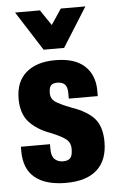

<svg xmlns="http://www.w3.org/2000/svg" viewBox="-52 -745 485 793"><g transform="rotate(-5 190.0 -348.5)"><path d="M16.6 -153.3V-135.3Q16.6 -61 61.3 -24.7Q106 11.7 189.9 11.7Q274.9 11.7 318.6 -28.1Q362.3 -67.9 362.3 -143.1Q362.3 -206.5 332.8 -240.2Q303.2 -273.9 239.3 -295.9Q189 -315.4 171.9 -328.1Q154.8 -340.8 154.8 -362.3Q154.8 -386.2 162.8 -395Q170.9 -403.8 189 -403.8Q209.5 -403.8 220.2 -393.3Q231 -382.8 231 -357.4V-334H351.1V-359.9Q350.1 -423.3 309.3 -460.2Q268.6 -497.1 188.5 -497.1Q111.8 -497.1 68.1 -459.7Q24.4 -422.4 24.4 -351.1Q24.4 -290.5 55.2 -255.6Q85.9 -220.7 142.6 -199.7Q187.5 -181.6 206.1 -167Q224.6 -152.3 224.6 -126.5Q224.6 -97.7 214.8 -87.9Q205.1 -78.1 185.5 -78.1Q164.1 -78.1 150.6 -90.8Q137.2 -103.5 137.2 -133.3V-153.3ZM145 -544.4H230L332.5 -707.5H230.5L187.5 -643.1L144 -707.5H41Z"/></g></svg>

Font: Roboto Flex
Style: wght 700 wdth 25 opsz 34 GRAD 0.00 slnt 0.00 XTRA 468 XOPQ 96 YOPQ 79 YTLC 514 YTUC 712 YTAS 750 YTDE -203.00 YTFI 738
Weight: 700
Width: 1
Designer: Berlow after Robertson
Foundry: Google
Version: Version 3.100